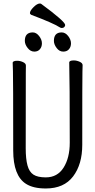

<svg xmlns="http://www.w3.org/2000/svg" viewBox="-20 -1052 540 1090"><path d="M240 18Q169 18 128 -8Q55 -54 55 -198Q55 -618 53.5 -648Q52 -678 52 -695Q52 -707 78 -707Q94 -707 110.5 -699.5Q127 -692 127 -680Q127 -668 126.5 -639Q126 -610 126 -210Q126 -150 136 -113Q146 -76 170 -60.5Q194 -45 240 -45Q306 -45 341 -100.5Q376 -156 376 -242Q376 -595 373 -697Q373 -709 399 -709Q415 -709 432 -701.5Q449 -694 449 -682Q449 -670 448 -645Q447 -620 447 -230Q447 -119 395 -50.5Q343 18 240 18ZM175 -759Q153 -759 137 -779.5Q121 -800 121 -820Q121 -868 166 -868Q186 -868 202 -847.5Q218 -827 218 -806Q218 -786 206.5 -772.5Q195 -759 175 -759ZM339 -759Q317 -759 301.5 -779.5Q286 -800 286 -820Q286 -868 330 -868Q351 -868 367 -847.5Q383 -827 383 -806Q383 -786 371.5 -772.5Q360 -759 339 -759ZM331 -893Q325 -893 319 -897Q282 -921 157 -968Q150 -972 150 -978Q150 -991 170.5 -1011.5Q191 -1032 206 -1032Q211 -1032 214 -1030Q350 -930 350 -910Q350 -904 345 -898.5Q340 -893 331 -893Z"/></svg>

Font: LXGW WenKai Mono TC
Style: Regular
Weight: 400
Designer: LXGW / Fontworks Inc.
Foundry: LXGW / Fontworks Inc.
Version: Version 1.330